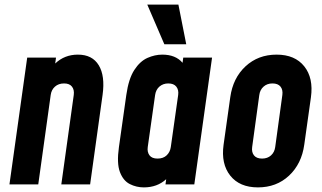

<svg xmlns="http://www.w3.org/2000/svg" viewBox="-20 -800 1398 833"><path d="M21 0 98 -550H223L219.5 -524.5Q260 -563 318 -563Q380.5 -563 408.5 -516.8Q436.5 -470.5 425 -388L371 0H246L300 -388Q303 -410.5 292.2 -424.2Q281.5 -438 258 -438Q234 -438 218.5 -424.2Q203 -410.5 200 -388L146 0Z M604 13Q571.5 13 543 -1.5Q514.5 -16 500.2 -53.8Q486 -91.5 496 -162L528 -388Q538 -458.5 562.8 -496.5Q587.5 -534.5 619.8 -548.8Q652 -563 684 -563Q742 -563 772 -527.5L775 -550H900L823 0H698L701 -22.5Q662 13 604 13ZM663.5 -112Q688.5 -112 703.2 -126.2Q718 -140.5 721 -162L753 -388Q756 -410 745 -424Q734 -438 710 -438Q688 -438 672.2 -424.8Q656.5 -411.5 653 -388L621 -162Q618 -140.5 628.5 -126.2Q639 -112 663.5 -112ZM693 -608 619 -780H754L788 -608Z M1099 13Q1019.5 13 979 -38Q938.5 -89 950 -172L979 -378Q990.5 -461.5 1045.2 -512.2Q1100 -563 1180 -563Q1259.5 -563 1300 -512.2Q1340.5 -461.5 1329 -378L1300 -172Q1288.5 -89 1234 -38Q1179.5 13 1099 13ZM1117 -112Q1140.5 -112 1155.8 -125.8Q1171 -139.5 1174 -162L1205 -388Q1208 -410.5 1197 -424.2Q1186 -438 1162 -438Q1139 -438 1123.5 -424.2Q1108 -410.5 1105 -388L1074 -162Q1071 -139.5 1082 -125.8Q1093 -112 1117 -112Z"/></svg>

Font: Mohave
Style: Bold Italic
Weight: 700
Italic angle: -8°
Designer: Gumpita Rahayu
Foundry: Tokotype
Version: Version 2.003; ttfautohint (v1.8.3)